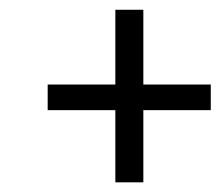

<svg xmlns="http://www.w3.org/2000/svg" viewBox="-20 -419 454 395"><path d="M413.6 -192.4H274.9V-43.9H217.3V-192.4H78.1V-245.1H217.3V-398.9H274.9V-245.1H413.6Z"/></svg>

Font: Meera
Style: Regular
Weight: 400
Designer: Hussain KH and Suresh P for Swathanthra Malayalam Computing (SMC)
Version: Version 7.0.0+20221109